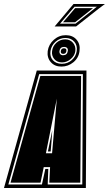

<svg xmlns="http://www.w3.org/2000/svg" viewBox="-56 -946 548 966"><path d="M-36 0 129 -591H379L376 0ZM-14 -18H155L172 -96H187L184 -18H358L361 -573H141ZM-3 -27 147 -564H352L348 -27H192L196 -105H164L148 -27ZM175 -175H206L230 -450ZM185 -184 207 -291Q206 -276 204.5 -256Q203 -236 203 -233L199 -184ZM253 -611Q219 -611 199.5 -633.5Q180 -656 184 -689Q189 -723 215 -746Q241 -769 275 -769Q310 -769 329.5 -746Q349 -723 344 -689Q340 -655 313.5 -633Q287 -611 253 -611ZM255 -625Q284 -625 305 -643.5Q326 -662 330 -689Q334 -717 318 -736Q302 -755 273 -755Q245 -755 223.5 -736Q202 -717 198 -689Q194 -661 210 -643Q226 -625 255 -625ZM256 -632Q231 -632 217 -649Q203 -666 206 -689Q209 -714 228 -731Q247 -748 272 -748Q296 -748 311 -731Q326 -714 323 -689Q320 -666 300 -649Q280 -632 256 -632ZM261 -668Q282 -668 285 -689Q287 -699 281.5 -704.5Q276 -710 267 -710Q246 -710 243 -689Q242 -680 247 -674Q252 -668 261 -668ZM262 -675Q248 -675 250 -689Q252 -703 266 -703Q280 -703 278 -689Q276 -675 262 -675ZM219 -813 314 -926H472L440 -902L327 -813ZM246 -827H324L431 -912H319ZM261 -834 322 -905H412L322 -834Z"/></svg>

Font: Alumni Sans Collegiate One SC
Style: Italic
Weight: 400
Italic angle: -8°
Designer: Robert E. Leuschke
Foundry: Robert E. Leuschke
Version: Version 1.100